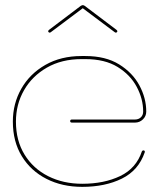

<svg xmlns="http://www.w3.org/2000/svg" viewBox="-20 -717 619 747"><path d="M300 10Q222 10 161 -21Q100 -52 65 -109Q30 -166 30 -244Q30 -314 63 -372Q96 -430 156.5 -464.5Q217 -499 297 -499H312Q391 -499 443.5 -466.5Q496 -434 522.5 -384.5Q549 -335 549 -283Q549 -265 536 -252.5Q523 -240 505 -240H260Q253 -240 253 -246Q253 -252 260 -252H505Q519 -252 528 -260.5Q537 -269 537 -283Q537 -332 512 -379Q487 -426 437.5 -456.5Q388 -487 312 -487H297Q220 -487 162.5 -454Q105 -421 73.5 -366Q42 -311 42 -244Q42 -170 75.5 -115.5Q109 -61 167.5 -31.5Q226 -2 300 -2Q385 -2 447.5 -32Q510 -62 532 -128Q534 -132 538 -132Q542 -132 543 -129Q544 -126 543 -124Q519 -54 454 -22Q389 10 300 10ZM169 -592Q165 -596 171 -601L294 -694Q299 -697 302 -697Q306 -697 310 -694L433 -601Q439 -596 435 -592Q431 -588 426 -592L302 -685L178 -592Q173 -588 169 -592Z"/></svg>

Font: Moirai One
Style: Regular
Weight: 400
Designer: Jiyeon Park
Foundry: JAMO
Version: Version 1.000; ttfautohint (v1.8.4.7-5d5b);gftools[0.9.29]